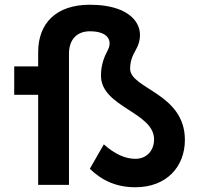

<svg xmlns="http://www.w3.org/2000/svg" viewBox="-20 -780 835 810"><path d="M141 -560V-500H40V-380H141V0H271V-553C271 -615 306 -648 359 -648C439 -648 455 -606 434 -567C419 -539 406 -505 406 -461C406 -328 630 -307 630 -192C630 -146 600 -110 551 -110C507 -110 463 -131 418 -171L359 -68C410 -18 472 10 551 10C682 10 760 -76 760 -190C760 -387 529 -405 529 -490C529 -518 537 -542 551 -566C605 -657 549 -760 359 -760C216 -760 141 -681 141 -560Z"/></svg>

Font: Gully SemiBold
Style: Regular
Weight: 600
Designer: jaikishan Patel
Foundry: MagicType
Version: Version 1.000;Glyphs 3.2 (3242)